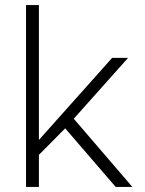

<svg xmlns="http://www.w3.org/2000/svg" viewBox="-20 -740 575 760"><path d="M238 -232 438 0H504L272 -270L487 -511H424L134 -186V-720H83V0H134V-127Z"/></svg>

Font: Chivo Light
Style: Regular
Weight: 300
Designer: Hector Gatti
Foundry: Omnibus-Type
Version: Version 1.003;PS 001.003;hotconv 1.0.70;makeotf.lib2.5.58329